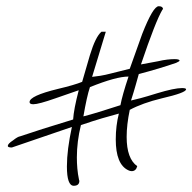

<svg xmlns="http://www.w3.org/2000/svg" viewBox="-20 -666 618 617"><path d="M217 -69Q195 -69 195 -131Q195 -158 199 -189.5Q203 -221 211 -258L18 -192Q5 -192 5 -197Q5 -204 22 -215Q37 -227 45 -228Q74 -238 116.5 -251.5Q159 -265 215 -282Q217 -315 233 -376L158 -350Q104 -331 87 -331Q75 -331 75 -338Q75 -358 165 -380Q220 -393 244 -403L269 -489Q287 -548 306 -564H320L276 -419Q287 -420 302.5 -422.5Q318 -425 337 -430L397 -445L437 -557Q472 -646 490 -646Q503 -646 504 -637L502 -635Q480 -598 433 -459L487 -469Q504 -473 517.5 -474.5Q531 -476 541 -476Q557 -476 557 -471Q557 -469 546 -464Q494 -446 426 -428Q422 -414 416 -392.5Q410 -371 401 -343Q411 -345 431.5 -350.5Q452 -356 484 -366Q540 -383 565 -383Q578 -383 578 -379Q578 -368 500 -350Q438 -335 397 -313Q392 -289 389.5 -267.5Q387 -246 387 -226Q387 -156 421 -132Q417 -116 403 -116Q398 -116 392 -119Q352 -138 352 -218Q352 -262 362 -301Q339 -295 308.5 -286Q278 -277 240 -264Q227 -211 227 -160Q227 -143 228.5 -125Q230 -107 234 -88L235 -85Q235 -69 217 -69ZM248 -292Q268 -297 297.5 -306Q327 -315 367 -328Q370 -344 376.5 -367Q383 -390 393 -420Q353 -420 269 -386Q259 -356 248 -292Z"/></svg>

Font: Shalimar
Style: Regular
Weight: 400
Designer: Robert E. Leuschke
Foundry: Robert E. Leuschke
Version: Version 1.010; ttfautohint (v1.8.3)